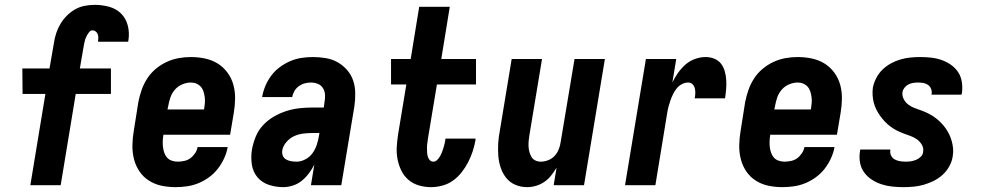

<svg xmlns="http://www.w3.org/2000/svg" viewBox="-20 -763 4040 791"><path d="M105 0 167 -376H73L72 -481H184L202 -585Q205 -606 211.5 -626Q218 -646 229 -664.5Q240 -683 255.5 -698.5Q271 -714 289.5 -724.5Q308 -735 329 -739Q350 -743 370 -743Q401 -743 430 -735Q459 -727 479 -707Q499 -687 506.5 -657.5Q514 -628 509 -597L508 -591H384V-593Q385 -600 385 -608Q385 -616 382.5 -622.5Q380 -629 374 -633.5Q368 -638 361 -638Q354 -638 349 -632.5Q344 -627 340.5 -621Q337 -615 334 -608.5Q331 -602 329.5 -595Q328 -588 326.5 -581.5Q325 -575 324 -568L309 -481H437V-376H292L230 0Z M703 8Q673 8 645 2Q617 -4 593.5 -19Q570 -34 554.5 -57Q539 -80 532 -107.5Q525 -135 525.5 -164.5Q526 -194 531 -223L550 -343Q555 -368 563.5 -392.5Q572 -417 586.5 -439.5Q601 -462 622 -479.5Q643 -497 667 -508Q691 -519 716 -523.5Q741 -528 766 -528Q796 -528 824.5 -522Q853 -516 876.5 -501.5Q900 -487 917 -464Q934 -441 941.5 -413.5Q949 -386 948.5 -356Q948 -326 943 -297L928 -208H653V-206Q651 -194 650.5 -181.5Q650 -169 651.5 -156.5Q653 -144 657 -133Q661 -122 668.5 -113.5Q676 -105 688 -101Q700 -97 712 -97Q725 -97 739 -100Q753 -103 764 -111Q775 -119 783.5 -131.5Q792 -144 794 -157H918Q914 -134 903.5 -111Q893 -88 877.5 -68Q862 -48 841.5 -33Q821 -18 798 -8.5Q775 1 750.5 4.5Q726 8 703 8ZM670 -312H820L821 -314Q823 -326 824 -338.5Q825 -351 823.5 -362.5Q822 -374 818.5 -385.5Q815 -397 807.5 -405.5Q800 -414 789.5 -418.5Q779 -423 766 -423Q749 -423 731 -415.5Q713 -408 700.5 -393.5Q688 -379 682 -361.5Q676 -344 673 -326Z M1147 8Q1116 8 1087.5 -1.5Q1059 -11 1040.5 -33Q1022 -55 1017.5 -85.5Q1013 -116 1018 -147Q1023 -174 1033.5 -200Q1044 -226 1063.5 -247Q1083 -268 1108 -282.5Q1133 -297 1159.5 -305.5Q1186 -314 1213 -317Q1240 -320 1266 -320H1314L1317 -343Q1320 -358 1319 -373Q1318 -388 1310.5 -400Q1303 -412 1289.5 -417.5Q1276 -423 1261 -423Q1248 -423 1235 -419.5Q1222 -416 1211 -408Q1200 -400 1193 -388Q1186 -376 1184 -363H1060V-364Q1064 -387 1073.5 -409.5Q1083 -432 1098 -452Q1113 -472 1133.5 -487Q1154 -502 1176.5 -511.5Q1199 -521 1222.5 -524.5Q1246 -528 1269 -528Q1296 -528 1322.5 -523.5Q1349 -519 1371 -506.5Q1393 -494 1410 -474.5Q1427 -455 1435 -431Q1443 -407 1443.5 -380Q1444 -353 1440 -325L1386 0H1261L1275 -85Q1266 -67 1253 -49.5Q1240 -32 1223.5 -18.5Q1207 -5 1186.5 1.5Q1166 8 1147 8ZM1202 -97Q1220 -97 1238 -106.5Q1256 -116 1267.5 -132Q1279 -148 1285 -166.5Q1291 -185 1294 -203L1296 -215H1266Q1247 -215 1228 -212.5Q1209 -210 1191.5 -202Q1174 -194 1160 -178Q1146 -162 1143 -144Q1141 -132 1145 -122Q1149 -112 1158 -106.5Q1167 -101 1178.5 -99Q1190 -97 1202 -97Z M1756 8Q1730 8 1706 1Q1682 -6 1663.5 -21.5Q1645 -37 1634 -59Q1623 -81 1618 -106Q1613 -131 1614.5 -157Q1616 -183 1620 -209L1654 -415H1591V-520H1672L1707 -735H1833L1798 -520H1941V-415H1780L1743 -192Q1742 -182 1740.5 -173Q1739 -164 1739 -155Q1739 -146 1739.5 -137Q1740 -128 1742 -119.5Q1744 -111 1750 -104Q1756 -97 1765 -97Q1774 -97 1781 -104Q1788 -111 1793 -119.5Q1798 -128 1801 -136.5Q1804 -145 1807 -154Q1810 -163 1812 -172Q1814 -181 1815 -189V-192H1939V-186Q1935 -163 1927.5 -140Q1920 -117 1909 -95.5Q1898 -74 1882.5 -54Q1867 -34 1847 -19.5Q1827 -5 1803 1.5Q1779 8 1756 8Z M2152 8Q2126 8 2103.5 -1.5Q2081 -11 2066 -29.5Q2051 -48 2043 -71.5Q2035 -95 2033 -120.5Q2031 -146 2032.5 -172Q2034 -198 2039 -223L2088 -520H2213L2161 -206Q2159 -195 2158 -183Q2157 -171 2157.5 -159.5Q2158 -148 2161 -137Q2164 -126 2169.5 -116.5Q2175 -107 2185.5 -102Q2196 -97 2208 -97Q2223 -97 2238.5 -103Q2254 -109 2265 -121Q2276 -133 2282 -148Q2288 -163 2290 -179L2347 -520H2472L2386 0H2261L2273 -72Q2263 -56 2251 -40.5Q2239 -25 2223 -14Q2207 -3 2188.5 2.5Q2170 8 2152 8Z M2555 0 2641 -520H2766L2750 -423Q2760 -444 2773.5 -463Q2787 -482 2804 -497Q2821 -512 2843 -520Q2865 -528 2887 -528Q2906 -528 2923 -521Q2940 -514 2950.5 -500.5Q2961 -487 2966 -469Q2971 -451 2972 -432.5Q2973 -414 2971.5 -395.5Q2970 -377 2967 -358H2842Q2844 -368 2844.5 -378.5Q2845 -389 2842.5 -399Q2840 -409 2833 -416Q2826 -423 2815 -423Q2802 -423 2789.5 -416.5Q2777 -410 2768 -399Q2759 -388 2753 -375.5Q2747 -363 2742.5 -350.5Q2738 -338 2734.5 -325Q2731 -312 2729 -299L2680 0Z M3203 8Q3173 8 3145 2Q3117 -4 3093.5 -19Q3070 -34 3054.5 -57Q3039 -80 3032 -107.5Q3025 -135 3025.5 -164.5Q3026 -194 3031 -223L3050 -343Q3055 -368 3063.5 -392.5Q3072 -417 3086.5 -439.5Q3101 -462 3122 -479.5Q3143 -497 3167 -508Q3191 -519 3216 -523.5Q3241 -528 3266 -528Q3296 -528 3324.5 -522Q3353 -516 3376.5 -501.5Q3400 -487 3417 -464Q3434 -441 3441.5 -413.5Q3449 -386 3448.5 -356Q3448 -326 3443 -297L3428 -208H3153V-206Q3151 -194 3150.5 -181.5Q3150 -169 3151.5 -156.5Q3153 -144 3157 -133Q3161 -122 3168.5 -113.5Q3176 -105 3188 -101Q3200 -97 3212 -97Q3225 -97 3239 -100Q3253 -103 3264 -111Q3275 -119 3283.5 -131.5Q3292 -144 3294 -157H3418Q3414 -134 3403.5 -111Q3393 -88 3377.5 -68Q3362 -48 3341.5 -33Q3321 -18 3298 -8.5Q3275 1 3250.5 4.5Q3226 8 3203 8ZM3170 -312H3320L3321 -314Q3323 -326 3324 -338.5Q3325 -351 3323.5 -362.5Q3322 -374 3318.5 -385.5Q3315 -397 3307.5 -405.5Q3300 -414 3289.5 -418.5Q3279 -423 3266 -423Q3249 -423 3231 -415.5Q3213 -408 3200.5 -393.5Q3188 -379 3182 -361.5Q3176 -344 3173 -326Z M3702 8Q3678 8 3655 5.5Q3632 3 3611 -4Q3590 -11 3571.5 -23Q3553 -35 3540 -53Q3527 -71 3523 -93.5Q3519 -116 3523 -140L3524 -147H3648V-145Q3646 -133 3651 -122.5Q3656 -112 3665.5 -106.5Q3675 -101 3687 -99Q3699 -97 3711 -97Q3722 -97 3732.5 -98.5Q3743 -100 3754 -104.5Q3765 -109 3773.5 -117.5Q3782 -126 3783 -137Q3786 -153 3778 -166.5Q3770 -180 3757.5 -189Q3745 -198 3730.5 -203Q3716 -208 3701.5 -213.5Q3687 -219 3673.5 -226Q3660 -233 3648 -242Q3636 -251 3625.5 -262Q3615 -273 3606.5 -285Q3598 -297 3591 -310.5Q3584 -324 3580 -339Q3576 -354 3575 -370Q3574 -386 3576 -402Q3580 -422 3590 -441.5Q3600 -461 3615.5 -476Q3631 -491 3650 -501.5Q3669 -512 3689.5 -518Q3710 -524 3730.5 -526Q3751 -528 3771 -528Q3794 -528 3816.5 -525.5Q3839 -523 3860 -515.5Q3881 -508 3898.5 -495.5Q3916 -483 3927.5 -465.5Q3939 -448 3942.5 -425.5Q3946 -403 3943 -380L3941 -373H3817L3818 -375Q3820 -386 3816 -396.5Q3812 -407 3803.5 -413Q3795 -419 3784.5 -421Q3774 -423 3763 -423Q3753 -423 3742.5 -421.5Q3732 -420 3723 -415.5Q3714 -411 3707 -402.5Q3700 -394 3698 -384Q3696 -368 3703.5 -354Q3711 -340 3723.5 -331Q3736 -322 3750.5 -317Q3765 -312 3779.5 -306.5Q3794 -301 3807.5 -294Q3821 -287 3833 -278Q3845 -269 3855.5 -258.5Q3866 -248 3875 -235.5Q3884 -223 3890.5 -209.5Q3897 -196 3901 -181.5Q3905 -167 3906.5 -151Q3908 -135 3905 -119Q3902 -98 3891 -78Q3880 -58 3863.5 -43Q3847 -28 3827 -18Q3807 -8 3786 -2Q3765 4 3744 6Q3723 8 3702 8Z"/></svg>

Font: Iosevka Extrabold Oblique
Style: Regular
Weight: 800
Italic angle: -9°
Monospace: yes
Designer: Belleve Invis
Foundry: Belleve Invis
Version: Version 32.5.0; ttfautohint (v1.8.4)